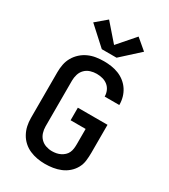

<svg xmlns="http://www.w3.org/2000/svg" viewBox="-236 -1099 1072 1217"><g transform="rotate(30 300.0 -490.0)"><path d="M296 8Q268 8 239.5 3Q211 -2 184.5 -13.5Q158 -25 136.5 -44.5Q115 -64 101 -89.5Q87 -115 81 -143Q75 -171 75 -200V-535Q75 -564 80.5 -592.5Q86 -621 100.5 -646Q115 -671 136.5 -690.5Q158 -710 184.5 -722Q211 -734 239.5 -738.5Q268 -743 297 -743Q325 -743 352 -739Q379 -735 404.5 -725Q430 -715 452 -697.5Q474 -680 489 -657Q504 -634 511.5 -607.5Q519 -581 519 -553Q519 -553 519 -552.5Q519 -552 519 -551H412Q412 -552 412 -552Q412 -552 412 -552Q412 -574 403 -594Q394 -614 377.5 -627Q361 -640 340 -645.5Q319 -651 297 -651Q274 -651 251.5 -644Q229 -637 212.5 -620.5Q196 -604 189 -581Q182 -558 182 -535V-200Q182 -177 189 -154.5Q196 -132 212 -115.5Q228 -99 250 -91.5Q272 -84 295 -84Q311 -84 326.5 -87Q342 -90 356 -97Q370 -104 381.5 -114.5Q393 -125 399.5 -139Q406 -153 408 -169Q410 -185 410 -200V-313H300V-405H517V-200Q517 -171 513.5 -142Q510 -113 496 -87.5Q482 -62 459.5 -42.5Q437 -23 410 -12Q383 -1 354.5 3.5Q326 8 296 8ZM354 -802H246L114 -922L192 -988L300 -864L408 -988L486 -922Z"/></g></svg>

Font: Zed Mono Semibold Extended
Style: Regular
Weight: 600
Width: 7
Monospace: yes
Designer: Belleve Invis
Foundry: Belleve Invis
Version: Version 1.0.0; ttfautohint (v1.8.4)